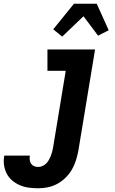

<svg xmlns="http://www.w3.org/2000/svg" viewBox="-97 -785 617 1028"><path d="M107 223Q81 223 56 219.5Q31 216 9 206.5Q-13 197 -31.5 181.5Q-50 166 -61 144.5Q-72 123 -75.5 98.5Q-79 74 -74 48H63Q61 59 62 70.5Q63 82 69 91Q75 100 85 104.5Q95 109 107 109Q118 109 129 104.5Q140 100 149 91.5Q158 83 164 72.5Q170 62 174.5 51Q179 40 182 28.5Q185 17 187 6L255 -406H157V-520H412L322 25Q317 50 309 75.5Q301 101 287 124.5Q273 148 253 167.5Q233 187 208.5 200Q184 213 158 218Q132 223 107 223ZM236 -589 188 -628 299 -765H421L485 -623L428 -594L350 -698Z"/></svg>

Font: Iosevka Curly Heavy
Style: Italic
Weight: 900
Italic angle: -9°
Monospace: yes
Designer: Belleve Invis
Foundry: Belleve Invis
Version: Version 22.1.2; ttfautohint (v1.8.4)